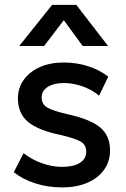

<svg xmlns="http://www.w3.org/2000/svg" viewBox="-20 -780 534 814"><path d="M243.5 14.5Q182 14.5 128.5 -3Q75 -20.5 38.5 -50L80 -130.5Q114.5 -103.5 157.8 -88Q201 -72.5 243 -72.5Q291.5 -72.5 318.5 -89.5Q345.5 -106.5 345.5 -137Q345.5 -166 322.2 -179.8Q299 -193.5 234 -208.5Q140.5 -228 98.2 -263.8Q56 -299.5 56 -363Q56 -407.5 80.8 -441.8Q105.5 -476 149 -495.5Q192.5 -515 249.5 -515Q305 -515 354 -499.2Q403 -483.5 439 -455L400 -374Q381.5 -390.5 357 -402.5Q332.5 -414.5 305.2 -421.2Q278 -428 251 -428Q209 -428 182.8 -411.8Q156.5 -395.5 156.5 -367Q156.5 -337.5 181.5 -323.5Q206.5 -309.5 267.5 -295.5Q363.5 -274.5 405 -239.5Q446.5 -204.5 446.5 -142.5Q446.5 -95 421 -59.8Q395.5 -24.5 349.8 -5Q304 14.5 243.5 14.5ZM61.5 -585 201 -759.5H303.5L438 -585H330.5L250.5 -694.5L167 -585Z"/></svg>

Font: Geologica EX
Style: Regular
Weight: 400
Designer: Sindre Bremnes, Frode Helland
Foundry: Monokrom Skriftforlag AS
Version: Version 1.010;gftools[0.9.28]